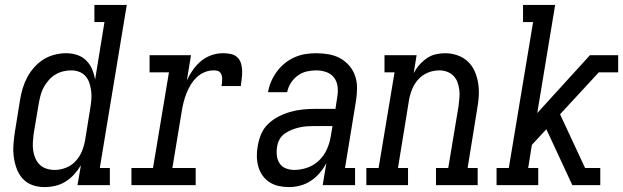

<svg xmlns="http://www.w3.org/2000/svg" viewBox="-20 -755 2541 783"><path d="M161 8Q161 8 161 8Q161 8 161 8Q161 8 161 8Q161 8 161 8Q135 8 111.5 -0.5Q88 -9 72 -27Q56 -45 47.5 -68.5Q39 -92 36 -116.5Q33 -141 35 -167.5Q37 -194 41 -219L62 -349Q66 -373 73 -396Q80 -419 91.5 -440.5Q103 -462 120 -481Q137 -500 158 -513Q179 -526 203 -532Q227 -538 250 -538Q273 -538 294.5 -531Q316 -524 331.5 -508.5Q347 -493 355.5 -473Q364 -453 368 -431L406 -665H365V-735H497L387 -70H428V0H296L310 -81Q298 -61 282 -43.5Q266 -26 246.5 -14Q227 -2 205 3Q183 8 161 8ZM204 -62Q226 -62 249 -71Q272 -80 288.5 -98Q305 -116 314 -138Q323 -160 327 -183L348 -313Q351 -331 352.5 -348.5Q354 -366 352 -382.5Q350 -399 345 -415Q340 -431 329.5 -443.5Q319 -456 303.5 -462Q288 -468 270 -468Q254 -468 237.5 -464Q221 -460 206 -451Q191 -442 179.5 -429Q168 -416 159.5 -401Q151 -386 146.5 -370Q142 -354 139 -338L117 -208Q115 -191 114 -173.5Q113 -156 115.5 -140Q118 -124 124.5 -109Q131 -94 142.5 -83Q154 -72 170 -67Q186 -62 203 -62Z M516 0V-70H604L669 -460H590V-530H759L742 -427Q752 -449 766.5 -469.5Q781 -490 800 -506Q819 -522 842.5 -530Q866 -538 889 -538Q905 -538 920.5 -535Q936 -532 947 -522Q958 -512 962.5 -497.5Q967 -483 967.5 -467.5Q968 -452 966 -436Q964 -420 962 -404H883Q885 -412 885.5 -419Q886 -426 886 -433.5Q886 -441 884 -448Q882 -455 877.5 -460Q873 -465 865.5 -466.5Q858 -468 851 -468Q832 -468 814 -460.5Q796 -453 781.5 -439Q767 -425 757 -408Q747 -391 740 -373Q733 -355 728.5 -337Q724 -319 721 -300L683 -70H778V0Z M1158 8Q1137 8 1116.5 3.5Q1096 -1 1079 -12Q1062 -23 1050.5 -39.5Q1039 -56 1033.5 -75.5Q1028 -95 1027.5 -116.5Q1027 -138 1031 -159Q1035 -184 1045 -208Q1055 -232 1074 -250Q1093 -268 1116.5 -280Q1140 -292 1165 -299Q1190 -306 1214.5 -308.5Q1239 -311 1263 -311H1348L1355 -357Q1359 -378 1357 -399.5Q1355 -421 1343 -437.5Q1331 -454 1311 -461Q1291 -468 1270 -468Q1250 -468 1230.5 -463.5Q1211 -459 1194 -446.5Q1177 -434 1166 -416.5Q1155 -399 1151 -379H1073Q1077 -402 1086 -423Q1095 -444 1109 -463Q1123 -482 1141.5 -497Q1160 -512 1181.5 -521.5Q1203 -531 1225.5 -534.5Q1248 -538 1270 -538Q1295 -538 1320.5 -533.5Q1346 -529 1367 -517.5Q1388 -506 1404 -487.5Q1420 -469 1428 -446Q1436 -423 1436 -397Q1436 -371 1432 -345L1387 -70H1428V0H1296L1311 -90Q1300 -69 1284 -50Q1268 -31 1247.5 -17.5Q1227 -4 1204 2Q1181 8 1158 8ZM1180 -62Q1207 -62 1234 -71.5Q1261 -81 1281.5 -101Q1302 -121 1313.5 -147Q1325 -173 1329 -200L1336 -241H1263Q1248 -241 1232.5 -240Q1217 -239 1201.5 -235.5Q1186 -232 1170.5 -226Q1155 -220 1141.5 -210.5Q1128 -201 1120 -186.5Q1112 -172 1110 -156Q1107 -139 1109 -121Q1111 -103 1120 -89Q1129 -75 1145.5 -68.5Q1162 -62 1180 -62Z M1474 0V-70H1524L1589 -460H1548V-530H1679L1667 -456Q1676 -474 1689.5 -489.5Q1703 -505 1720 -517Q1737 -529 1756.5 -533.5Q1776 -538 1795 -538Q1821 -538 1845.5 -529.5Q1870 -521 1888 -504Q1906 -487 1916 -464Q1926 -441 1930 -415.5Q1934 -390 1932.5 -363.5Q1931 -337 1926 -311L1887 -70H1928V0H1758V-70H1808L1850 -322Q1852 -339 1853.5 -356Q1855 -373 1853 -389Q1851 -405 1845.5 -420Q1840 -435 1829 -446Q1818 -457 1803 -462.5Q1788 -468 1771 -468Q1748 -468 1725.5 -459Q1703 -450 1686.5 -432Q1670 -414 1661 -392Q1652 -370 1648 -347L1603 -70H1644V0Z M2005 0V-70H2055L2154 -665H2113V-735H2244L2171 -294L2386 -530H2501V-460H2422L2264 -289L2366 -70H2428V0H2314L2223 -196L2208 -228L2149 -164L2134 -70H2175V0Z"/></svg>

Font: Iosevka Slab Oblique
Style: Regular
Weight: 400
Italic angle: -9°
Monospace: yes
Designer: Belleve Invis
Foundry: Belleve Invis
Version: Version 11.1.1; ttfautohint (v1.8.3)